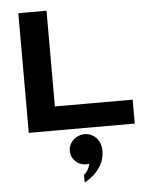

<svg xmlns="http://www.w3.org/2000/svg" viewBox="-65 -751 849 1119"><g transform="rotate(-5 360.0 -191.5)"><path d="M85 -700H250V-140H705V0H85ZM314 124.8Q314 100 327.2 80Q340.4 60 362 48Q383.6 36 407.6 36Q448.4 36 476 65.6Q503.6 95.2 503.6 140.8Q503.6 183.2 485.6 218Q467.6 252.8 440 277.6Q412.4 302.4 384.4 316.8V271.2Q397.2 263.2 406.4 246.8Q415.6 230.4 421.2 209.6Q414 212 404.4 212Q365.2 212 339.6 186.8Q314 161.6 314 124.8Z"/></g></svg>

Font: Copperplate Sans CC
Style: Bold
Weight: 700
Designer: indestructible type*
Foundry: Cowboy Collective
Version: Version 1.000